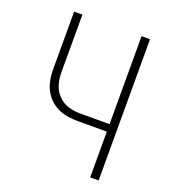

<svg xmlns="http://www.w3.org/2000/svg" viewBox="-134 -837 844 939"><g transform="rotate(20 288.0 -367.5)"><path d="M442 0H486V-735H442V-277H288Q257 -277 227 -286Q197 -295 174.5 -318Q152 -341 143 -371.5Q134 -402 134 -433V-735H91V-433Q91 -401 98 -370Q105 -339 123 -312.5Q141 -286 167.5 -268.5Q194 -251 225.5 -244.5Q257 -238 288 -238H442Z"/></g></svg>

Font: Iosevka Sparkle Extralight
Style: Regular
Weight: 200
Designer: Belleve Invis
Foundry: Belleve Invis
Version: Version 4.5.0; ttfautohint (v1.8.3)